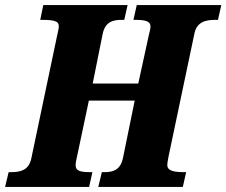

<svg xmlns="http://www.w3.org/2000/svg" viewBox="-42 -734 889 754"><path d="M-22 0H308L321 -58H310C265 -58 255 -67 255 -86C255 -94 257 -103 260 -117L307 -339H487L441 -114C431 -65 400 -58 369 -58H358L344 0H676L689 -58H677C623 -58 615 -72 615 -86C615 -94 617 -103 620 -120L721 -600C730 -649 767 -656 803 -656H814L827 -714H495L482 -656H494C541 -656 549 -644 549 -630C549 -621 546 -611 542 -594L501 -406H322L361 -600C371 -649 402 -656 436 -656H446L459 -714H128L116 -656H126C182 -656 189 -646 189 -630C189 -623 186 -611 181 -588L81 -112C71 -65 38 -58 2 -58H-8Z"/></svg>

Font: Noto Serif Condensed Black
Style: Italic
Weight: 900
Width: 3
Italic angle: -12°
Designer: Monotype Design Team
Foundry: Monotype Imaging Inc.
Version: Version 2.013